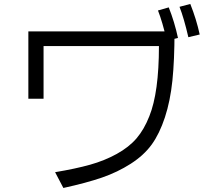

<svg xmlns="http://www.w3.org/2000/svg" viewBox="-20 -893 1040 975"><path d="M124 -391.6V-733.4H866.2Q866.2 -587.9 855.5 -483.9Q844.7 -379.9 817.4 -296.9Q790 -213.9 750.5 -159.2Q710.9 -104.5 644 -61.5Q577.1 -18.6 497.6 8.8Q418 36.1 301.8 61.5L259.8 -18.6Q364.3 -36.1 437.5 -56.6Q510.7 -77.1 572.8 -111.3Q634.8 -145.5 673.3 -190.4Q711.9 -235.4 738.3 -302.7Q787.1 -423.8 787.1 -659.2H201.2V-391.6ZM782.2 -839.8 836.9 -855.5Q866.2 -782.2 883.8 -700.2L827.1 -686.5Q804.7 -783.2 782.2 -839.8ZM891.6 -858.4 946.3 -873Q977.5 -794.9 994.1 -717.8L936.5 -704.1Q914.1 -800.8 891.6 -858.4Z"/></svg>

Font: GenEi M Gothic v2 Regular
Style: Regular
Weight: 400
Version: Version 2.0